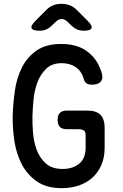

<svg xmlns="http://www.w3.org/2000/svg" viewBox="-20 -970 640 1000"><path d="M426 -265Q426 -285 416 -291Q406 -297 386 -297H328Q304 -297 292 -309Q280 -321 280 -346Q280 -370 292 -382Q304 -394 328 -394H436Q481 -394 503 -372Q525 -350 525 -305V-201Q525 -149 507.5 -109.5Q490 -70 460 -43.5Q430 -17 389.5 -3.5Q349 10 302 10Q222 10 172 -25Q122 -60 93.5 -114.5Q65 -169 55 -235.5Q45 -302 46 -365Q48 -431 57.5 -497.5Q67 -564 94 -618Q121 -672 170 -706.5Q219 -741 299 -741Q339 -741 372 -732Q405 -723 431 -704.5Q457 -686 476.5 -659.5Q496 -633 508 -596Q519 -564 506 -546.5Q493 -529 460 -529Q441 -529 430.5 -536Q420 -543 415 -563Q404 -600 374 -620.5Q344 -641 302 -641Q250 -641 220 -611.5Q190 -582 174.5 -540Q159 -498 154.5 -450.5Q150 -403 149 -365Q148 -326 152 -278Q156 -230 171.5 -188.5Q187 -147 219 -118.5Q251 -90 306 -90Q358 -90 392 -117Q426 -144 426 -202ZM187 -810Q150 -810 144.5 -823Q139 -836 165 -862L219 -916Q236 -934 256 -942Q276 -950 300 -950Q324 -950 344.5 -942Q365 -934 382 -916L437 -861Q462 -836 456.5 -823Q451 -810 416 -810Q397 -810 382 -816.5Q367 -823 354 -835L331 -857Q316 -871 300.5 -871Q285 -871 270 -856L249 -836Q236 -823 220.5 -816.5Q205 -810 187 -810Z"/></svg>

Font: Maple Mono NL Medium
Style: Regular
Weight: 500
Monospace: yes
Designer: subframe7536
Version: Version 7.000